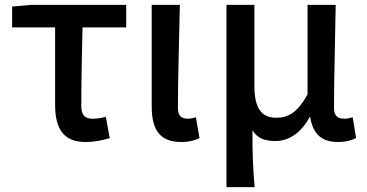

<svg xmlns="http://www.w3.org/2000/svg" viewBox="-20 -571 1510 791"><path d="M332 14C371 14 406 6 432 -2L416 -90C396 -84 379 -82 360 -82C331 -82 315 -95 315 -134C315 -230 317 -343 320 -458H500V-551H109L30 -544V-458H207V-140C207 -44 239 14 332 14Z M726 14C762 14 783 7 802 -2L787 -88C775 -84 763 -82 754 -82C728 -82 713 -93 713 -126C713 -246 718 -408 721 -551H605V-133C605 -41 635 14 726 14Z M913 200H1029C1022 117 1020 66 1020 -34C1043 2 1075 10 1115 10C1170 10 1220 -23 1256 -89H1258C1269 -19 1305 14 1372 14C1407 14 1428 7 1447 -2L1433 -88C1420 -84 1409 -82 1399 -82C1372 -82 1356 -93 1356 -126C1356 -246 1361 -408 1363 -551H1247V-182C1203 -103 1164 -86 1118 -86C1055 -86 1028 -128 1028 -218V-551H913Z"/></svg>

Font: ChiuKong Gothic CL Medium
Style: Regular
Weight: 500
Designer: Ryoko NISHIZUKA 西塚涼子 (kana, bopomofo & ideographs); Paul D. Hunt (Latin, Greek & Cyrillic); Sandoll Communications 산돌커뮤니
Foundry: Adobe
Version: Version 1.300